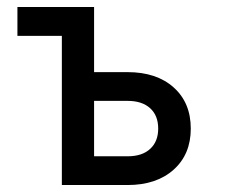

<svg xmlns="http://www.w3.org/2000/svg" viewBox="-20 -531 656 551"><path d="M30 -428V-511H250V-428ZM157.5 0V-511H250V-324H346Q429.5 -324 478.5 -280Q527.5 -236 527.5 -162Q527.5 -88 478.2 -44Q429 0 346 0ZM250 -82.5H346.5Q388 -82.5 411 -103.8Q434 -125 434 -162Q434 -199.5 410.8 -220.5Q387.5 -241.5 346.5 -241.5H250Z"/></svg>

Font: Overpass Mono Medium
Style: Regular
Weight: 500
Monospace: yes
Designer: Delve Withrington, Dave Bailey
Foundry: Delve Fonts LLC
Version: Version 4.000